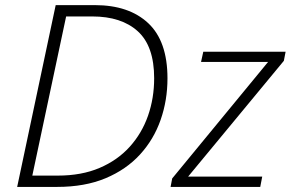

<svg xmlns="http://www.w3.org/2000/svg" viewBox="-20 -734 1144 754"><path d="M47.4 0 198.7 -713.9H352.5Q486.3 -713.9 562 -643.1Q637.7 -572.3 637.7 -426.3Q637.7 -340.3 610.8 -263.4Q584 -186.5 529.8 -127.2Q475.6 -67.9 394.3 -33.9Q313 0 204.6 0ZM106.9 -44.4H207Q300.3 -44.4 370.8 -74.5Q441.4 -104.5 489.3 -157.5Q537.1 -210.4 561.3 -279.5Q585.4 -348.6 585.4 -426.8Q585.4 -552.7 521.2 -611.1Q457 -669.4 342.3 -669.4H239.7ZM649.9 0 656.2 -33.2 1032.7 -490.7H769.5L778.3 -530.8H1101.6L1094.7 -495.1L718.8 -40.5H1009.8L1002 0Z"/></svg>

Font: Open Sans Light
Style: Italic
Weight: 300
Italic angle: -12°
Designer: Monotype Design Team
Foundry: Monotype Imaging Inc.
Version: Version 3.003; ttfautohint (v1.8.4)